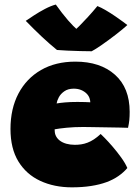

<svg xmlns="http://www.w3.org/2000/svg" viewBox="-20 -796 602 824"><path d="M526.5 -75Q510.5 -56 488.2 -40.5Q466 -25 436.8 -14.2Q407.5 -3.5 370.5 2.2Q333.5 8 288.5 8Q212.5 8 152.8 -19.8Q93 -47.5 59 -103Q25 -158.5 25 -242.5Q25 -329.5 59.2 -394.5Q93.5 -459.5 156 -495.5Q218.5 -531.5 303.5 -531.5Q410.5 -531.5 473.5 -475.2Q536.5 -419 536.5 -316Q536.5 -296 535 -280.8Q533.5 -265.5 529.5 -247.5Q521.5 -248 494.2 -248.5Q467 -249 433.8 -249.5Q400.5 -250 373 -250.5Q345.5 -251 337 -251Q298.5 -251 265.8 -247.8Q233 -244.5 214.5 -241Q214.5 -235 215.2 -228.8Q216 -222.5 218 -217Q223.5 -203 235.5 -193.5Q247.5 -184 264.5 -179.2Q281.5 -174.5 301 -174.5Q315 -174.5 328.5 -176.5Q342 -178.5 355.8 -183.8Q369.5 -189 383.2 -198Q397 -207 412 -221Q415 -218.5 429.8 -203.5Q444.5 -188.5 463.5 -166.5Q482.5 -144.5 500 -120.2Q517.5 -96 526.5 -75ZM223 -352Q237 -354.5 259.5 -356.5Q282 -358.5 312.5 -358.5Q330 -358.5 345.5 -358Q361 -357.5 367.5 -357Q367.5 -363.5 365 -372Q361.5 -384.5 351.8 -394.2Q342 -404 328 -409.8Q314 -415.5 296.5 -415.5Q272 -415.5 256 -404.2Q240 -393 232.2 -378Q224.5 -363 223 -352ZM398 -770Q413.5 -764 434 -752Q454.5 -740 474.2 -726.5Q494 -713 508.5 -702.2Q523 -691.5 526.5 -688.5Q507.5 -671 477 -647.5Q446.5 -624 417.8 -604Q389 -584 373.5 -576Q353 -576 324.2 -576.8Q295.5 -577.5 268.5 -578.8Q241.5 -580 224.5 -581.5Q192 -608 159.8 -638.2Q127.5 -668.5 90.5 -706.5Q103.5 -715.5 125.8 -730Q148 -744.5 173.2 -757.8Q198.5 -771 219.5 -776.5Q232.5 -758 245.8 -741Q259 -724 271.5 -709.5Q284 -695 294.5 -684.5Q305 -674 311.5 -668.5H303Q307.5 -671.5 322.2 -686.2Q337 -701 357.2 -723Q377.5 -745 398 -770Z"/></svg>

Font: Grandstander Thin Black
Style: Regular
Weight: 900
Version: Version 1.200